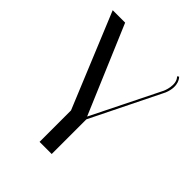

<svg xmlns="http://www.w3.org/2000/svg" viewBox="-198 -814 928 928"><g transform="rotate(45 266.5 -350.0)"><path d="M115 -700H30L230 -215V0H313V-237L492 -600C520 -669 484 -700 484 -700L476 -694C508 -662 480 -600 480 -600L306 -249Z"/></g></svg>

Font: Italiana
Style: Regular
Weight: 400
Designer: Santiago Orozco
Foundry: Santiago Orozco
Version: Version 1.000;PS 001.001;hotconv 1.0.56